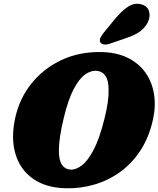

<svg xmlns="http://www.w3.org/2000/svg" viewBox="-20 -994 849 1029"><path d="M521 -715Q602.5 -714 662.2 -685.2Q722 -656.5 758 -606.8Q794 -557 805 -492.2Q816 -427.5 800 -354Q779 -258.5 733 -188Q687 -117.5 623.5 -72Q560 -26.5 485.5 -4.8Q411 17 332.5 15Q226 12.5 157 -36Q88 -84.5 62.8 -169.2Q37.5 -254 62 -364Q85 -467.5 149.2 -547.2Q213.5 -627 309 -672Q404.5 -717 521 -715ZM359 -85Q387 -83.5 418.8 -107.8Q450.5 -132 481.8 -191.2Q513 -250.5 539 -354.5Q552 -405.5 557.5 -445.2Q563 -485 562 -514.5Q561.5 -563.5 545.2 -587.2Q529 -611 501.5 -614Q469 -618 436.2 -594.8Q403.5 -571.5 374.2 -515.2Q345 -459 322 -363Q308.5 -307.5 302.2 -264.8Q296 -222 295.5 -190.5Q295 -135.5 312 -111Q329 -86.5 359 -85ZM596 -892Q631 -934.5 665.8 -957.8Q700.5 -981 738.5 -970.5Q771.5 -961 779.2 -931.8Q787 -902.5 771 -872Q754.5 -842.5 728.5 -824Q702.5 -805.5 655 -789.5L567.5 -759.5Q552 -754 537.5 -755.8Q523 -757.5 517.5 -767.5Q512 -779 518.5 -792Q525 -805 536 -819Z"/></svg>

Font: Fraunces 9pt SuperSoft Black
Style: Italic
Weight: 900
Italic angle: -16°
Version: Version 1.000;[0bf87f6ff]